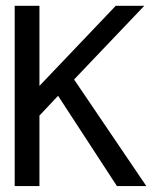

<svg xmlns="http://www.w3.org/2000/svg" viewBox="-20 -624 540 644"><path d="M29.3 -604.5H112.3V-335.9L368.2 -604.5H463.9L228.5 -357.4L470.7 0H372.1L174.8 -302.7L112.3 -236.3V0H29.3Z"/></svg>

Font: BabelStone Irk Bitig
Style: Regular
Weight: 400
Designer: Andrew West
Foundry: BabelStone
Version: Version 1.03 June 7, 2023